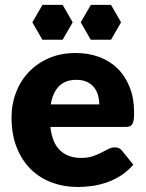

<svg xmlns="http://www.w3.org/2000/svg" viewBox="-20 -738 584 766"><path d="M282 -526.5Q333.5 -526.5 376.2 -510.5Q419 -494.5 449.8 -464Q480.5 -433.5 497.8 -389.2Q515 -345 515 -289Q515 -271.5 513.5 -260.5Q512 -249.5 508 -243Q504 -236.5 497.2 -234Q490.5 -231.5 480 -231.5H181Q188.5 -166.5 220.5 -137.2Q252.5 -108 303 -108Q330 -108 349.5 -114.5Q369 -121 384.2 -129Q399.5 -137 412.2 -143.5Q425 -150 439 -150Q457.5 -150 467 -136.5L512 -81Q488 -53.5 460.2 -36.2Q432.5 -19 403.2 -9.2Q374 0.5 344.8 4.2Q315.5 8 289 8Q234.5 8 186.8 -9.8Q139 -27.5 103.2 -62.5Q67.5 -97.5 46.8 -149.5Q26 -201.5 26 -270.5Q26 -322.5 43.8 -369Q61.5 -415.5 94.8 -450.5Q128 -485.5 175.2 -506Q222.5 -526.5 282 -526.5ZM285 -419.5Q240.5 -419.5 215.5 -394.2Q190.5 -369 182.5 -321.5H376Q376 -340 371.2 -357.5Q366.5 -375 355.8 -388.8Q345 -402.5 327.5 -411Q310 -419.5 285 -419.5ZM270 -649 230 -718.5H149.5L109 -649L149 -579.5H230ZM463 -649 423 -718.5H342.5L302 -649L342 -579.5H423Z"/></svg>

Font: LatoHex
Style: Regular
Weight: 900
Designer: Lukasz Dziedzic
Foundry: tyPoland Lukasz Dziedzic
Version: Version 1.104; Western+Polish opensource